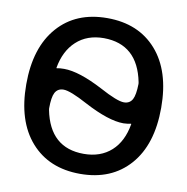

<svg xmlns="http://www.w3.org/2000/svg" viewBox="-83 -844 890 913"><g transform="rotate(10 362.0 -388.0)"><path d="M165 -489.3Q165 -488.3 166 -487.3Q167 -486.3 168 -487.3Q179.7 -490.2 202.1 -490.2Q274.4 -490.2 391.6 -428.7Q476.6 -382.8 508.8 -382.8Q537.1 -382.8 549.8 -406.2Q561.5 -427.7 562.5 -481.4Q562.5 -485.4 561.5 -489.3Q526.4 -666 363.3 -667Q282.2 -667 230.5 -619.1Q179.7 -572.3 165 -489.3ZM164.1 -293Q164.1 -289.1 165 -285.2Q200.2 -108.4 363.3 -108.4Q444.3 -108.4 496.1 -155.3Q546.9 -201.2 561.5 -286.1Q562.5 -287.1 561 -288.1Q559.6 -289.1 558.6 -288.1Q546.9 -285.2 524.4 -284.2Q452.1 -284.2 334 -346.7Q249 -392.6 216.8 -392.6Q188.5 -392.6 175.8 -369.1Q164.1 -346.7 164.1 -293ZM125 -665Q211.9 -763.7 362.8 -763.7Q513.7 -763.7 601.1 -664.6Q688.5 -565.4 688.5 -387.7Q688.5 -210 601.1 -110.8Q513.7 -11.7 362.8 -11.7Q211.9 -11.7 124.5 -110.8Q37.1 -210 37.1 -387.7Q37.1 -565.4 125 -665Z"/></g></svg>

Font: Gen Jyuu GothicL Medium
Style: Regular
Weight: 500
Designer: [Source Han Sans]
Ryoko NISHIZUKA  (kana & ideographs); Paul D. Hunt (Latin, Greek & Cyrillic); Wenlong ZHANG  (bopomofo
Version: Version 1.002.20150607